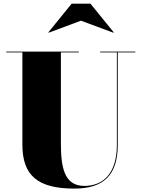

<svg xmlns="http://www.w3.org/2000/svg" viewBox="-20 -1038 790 1072"><path d="M432 -922.5 612.5 -855.5 615 -857.5 485 -1017.5H380L250 -857.5L252 -855.5ZM15 -750V-745.5H105V-230C105 -57 192 15 395 15C563 15 637.5 -65 637.5 -230V-745.5H735.5V-750H539.5V-745.5H632.5V-230C632.5 -66 553 0 450.5 0C336.5 0 320 -108 320 -240V-745.5H420V-750Z"/></svg>

Font: Bodoni* 36pt Fatface
Style: Regular
Weight: 900
Version: Version 2.3